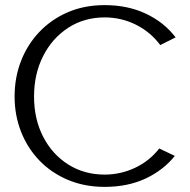

<svg xmlns="http://www.w3.org/2000/svg" viewBox="-20 -725 743 750"><path d="M389 5Q310 5 245 -22.5Q180 -50 133.5 -98.5Q87 -147 62 -211Q37 -275 37 -348Q37 -422 62 -486.5Q87 -551 133.5 -600Q180 -649 244.5 -677Q309 -705 389 -705Q479 -705 550 -671.5Q621 -638 666 -579L606 -549Q567 -601 510 -629Q453 -657 389 -657Q309 -657 246.5 -616.5Q184 -576 148.5 -506Q113 -436 113 -348Q113 -260 148.5 -191Q184 -122 246.5 -82.5Q309 -43 389 -43Q451 -43 507.5 -69.5Q564 -96 602 -145L663 -116Q618 -60 548.5 -27.5Q479 5 389 5Z"/></svg>

Font: Panamera
Style: Regular
Weight: 400
Designer: Bastien Sozeau
Foundry: NBR — Bastien Sozeau
Version: Version 3.002; ttfautohint (v1.8.4.7-5d5b);gftools[0.9.33]